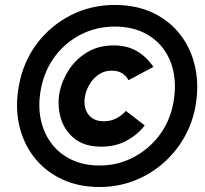

<svg xmlns="http://www.w3.org/2000/svg" viewBox="-20 -748 827 776"><path d="M389.6 -155.3Q321.3 -155.3 280.5 -188.2Q239.7 -221.2 225.3 -272Q210.9 -322.8 220.7 -375Q230 -421.9 258.1 -465.3Q286.1 -508.8 332 -536.6Q377.9 -564.5 439.5 -564.5Q494.1 -564.5 533.4 -541.3Q572.8 -518.1 600.1 -477.5L499 -423.8Q492.2 -439.5 475.1 -450.9Q458 -462.4 431.2 -462.4Q402.3 -462.4 379.9 -447.5Q357.4 -432.6 343 -408.9Q328.6 -385.3 323.7 -359.9Q318.4 -333.5 324.7 -310.3Q331.1 -287.1 349.9 -272.5Q368.7 -257.8 399.9 -257.8Q427.7 -257.8 450.7 -270Q473.6 -282.2 488.8 -299.8L564.9 -241.2Q538.6 -205.6 493.7 -180.4Q448.7 -155.3 389.6 -155.3ZM382.3 7.8Q296.4 7.8 228.8 -24.4Q161.1 -56.6 116.9 -113.8Q72.8 -170.9 56.6 -246.3Q40.5 -321.8 57.6 -408.2Q75.7 -501.5 130.6 -573.5Q185.5 -645.5 266.8 -686.8Q348.1 -728 444.3 -728Q532.2 -728 599.9 -695.3Q667.5 -662.6 710.9 -605Q754.4 -547.4 769.8 -471.9Q785.2 -396.5 768.6 -311Q754.9 -242.7 720 -184.6Q685.1 -126.5 633.5 -83.3Q582 -40 518.1 -16.1Q454.1 7.8 382.3 7.8ZM382.3 -79.1Q455.1 -79.1 517.3 -111.1Q579.6 -143.1 622.6 -199.2Q665.5 -255.4 679.7 -327.6Q692.9 -395.5 682.1 -452.6Q671.4 -509.8 639.4 -552Q607.4 -594.2 558.1 -617.4Q508.8 -640.6 444.3 -640.6Q370.6 -640.6 308.1 -609.1Q245.6 -577.6 203.1 -521.5Q160.6 -465.3 146 -391.6Q132.8 -324.7 144.3 -267.8Q155.8 -210.9 187.7 -168.5Q219.7 -126 269.5 -102.5Q319.3 -79.1 382.3 -79.1Z"/></svg>

Font: Reddit Sans ExtraBold
Style: Italic
Weight: 800
Italic angle: -11.25°
Designer: Stephen Hutchings
Version: Version 1.013